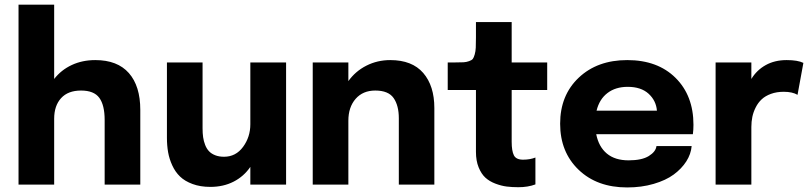

<svg xmlns="http://www.w3.org/2000/svg" viewBox="-20 -802 3528 834"><path d="M60.5 0V-781.7H215.3V-459Q245.6 -498 291.5 -519.5Q337.4 -541 394 -541Q490.2 -541 539.8 -484.6Q589.4 -428.2 589.4 -324.7V0H434.6V-280.8Q434.6 -345.2 411.4 -377Q388.2 -408.7 332 -408.7Q275.4 -408.7 245.4 -375.7Q215.3 -342.8 215.3 -286.1V0Z M893.6 9.8Q850.1 9.8 816.4 -2.7Q782.7 -15.1 762 -35.2Q741.2 -55.2 728.3 -83.5Q715.3 -111.8 710.2 -140.9Q705.1 -169.9 705.1 -203.6V-530.8H859.9V-244.6Q859.9 -223.1 862.3 -206.1Q864.7 -189 871.1 -172.6Q877.4 -156.2 887.7 -145.3Q897.9 -134.3 914.6 -127.7Q931.2 -121.1 953.1 -121.1Q1004.4 -121.1 1035.9 -164.1Q1067.4 -207 1067.4 -262.2V-530.8H1222.7V0H1067.4V-77.1Q1039.1 -35.6 994.6 -12.9Q950.2 9.8 893.6 9.8Z M1338.4 0V-530.8H1493.2V-449.7Q1523.9 -492.7 1571.5 -516.8Q1619.1 -541 1675.3 -541Q1770 -541 1818.4 -485.1Q1866.7 -429.2 1866.7 -332.5V0H1712.4V-288.1Q1712.4 -343.8 1689.7 -376.2Q1667 -408.7 1609.9 -408.7Q1556.2 -408.7 1524.7 -372.6Q1493.2 -336.4 1493.2 -277.8V0Z M2231.4 11.2Q2204.1 11.2 2180.9 8.3Q2157.7 5.4 2131.8 -4.4Q2106 -14.2 2088.4 -30.3Q2070.8 -46.4 2059.1 -75Q2047.4 -103.5 2047.4 -142.1V-411.1H1924.8V-530.8H1959Q1981.9 -530.8 1993.9 -531.5Q2005.9 -532.2 2017.6 -536.4Q2029.3 -540.5 2033.7 -546.1Q2038.1 -551.8 2042 -565.4Q2045.9 -579.1 2046.6 -595Q2047.4 -610.8 2047.4 -639.2V-706.1H2202.6V-530.8H2356.9V-411.1H2202.6V-186Q2202.6 -146.5 2212.2 -127.4Q2221.7 -108.4 2252 -108.4Q2282.2 -108.4 2305.7 -117.7V-1Q2273.4 11.2 2231.4 11.2Z M2984.4 -167.5Q2981.4 -132.8 2961.2 -101.1Q2940.9 -69.3 2906.5 -43.9Q2872.1 -18.6 2819.3 -3.2Q2766.6 12.2 2704.1 12.2Q2573.2 12.2 2493.2 -64.7Q2413.1 -141.6 2413.1 -264.6Q2413.1 -388.2 2493.9 -464.6Q2574.7 -541 2704.6 -541Q2836.4 -541 2914.3 -463.9Q2992.2 -386.7 2992.2 -259.8Q2992.2 -237.8 2989.7 -219.2H2569.8Q2580.6 -164.6 2616 -135Q2651.4 -105.5 2710.4 -105.5Q2768.1 -105.5 2798.3 -124.3Q2828.6 -143.1 2831.5 -167.5ZM2706.5 -424.8Q2653.8 -424.8 2618.7 -397.9Q2583.5 -371.1 2571.3 -321.3H2833.5Q2830.1 -364.7 2797.4 -394.8Q2764.6 -424.8 2706.5 -424.8Z M3088.4 0V-530.8H3243.7V-459Q3267.1 -497.6 3306.2 -519.3Q3345.2 -541 3397 -541Q3445.3 -541 3469.7 -528.8L3444.3 -390.1Q3421.9 -403.3 3384.3 -403.3Q3353.5 -403.3 3328.9 -394.3Q3304.2 -385.3 3288.6 -370.6Q3272.9 -356 3262.7 -335.7Q3252.4 -315.4 3248 -294.4Q3243.7 -273.4 3243.7 -250.5V0Z"/></svg>

Font: Epilogue
Style: Bold
Weight: 700
Designer: Tyler Finck
Foundry: Etcetera Type Co
Version: Version 2.112